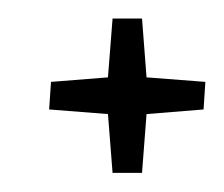

<svg xmlns="http://www.w3.org/2000/svg" viewBox="-20 -297 238 204"><path d="M32.2 -180.7 94.7 -175.8 99.6 -113.3H130.9L135.7 -175.8L196.3 -180.7L198.2 -210L135.7 -214.8L130.9 -277.3H99.6L94.7 -214.8L34.2 -210Z"/></svg>

Font: RisaltypS01
Style: Medium
Weight: 500
Italic angle: -9°
Designer: gluk
Foundry: gluk
Version: Version 0.24